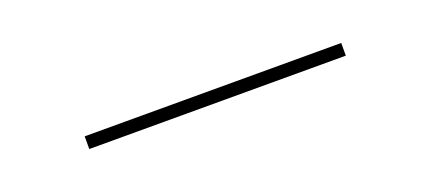

<svg xmlns="http://www.w3.org/2000/svg" viewBox="-12 -417 574 256"><g transform="rotate(-20 275.0 -289.0)"><path d="M93 -280V-298H457V-280Z"/></g></svg>

Font: DM Sans 24pt Thin
Style: Regular
Weight: 250
Designer: Colophon Foundry, Jonny Pinhorn
Foundry: Colophon Foundry
Version: Version 4.004;gftools[0.9.30]